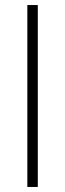

<svg xmlns="http://www.w3.org/2000/svg" viewBox="-20 -669 258 762"><path d="M88.5 -649H130V73H88.5Z"/></svg>

Font: Smooch Sans Thin
Style: Regular
Weight: 100
Designer: Robert E. Leuschke
Foundry: Robert E. Leuschke
Version: Version 1.010